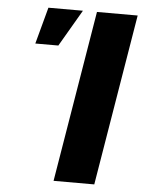

<svg xmlns="http://www.w3.org/2000/svg" viewBox="-52 -770 605 812"><g transform="rotate(5 250.0 -364.0)"><path d="M499.5 -727.5 378.9 0H206.1L326.7 -727.5ZM78.6 -571.8 120.6 -727.5H267.1L176.3 -571.8Z"/></g></svg>

Font: Inter 20pt ExtraBold
Style: Italic
Weight: 800
Italic angle: -9.3988°
Version: Version 4.001;git-66647c0bb